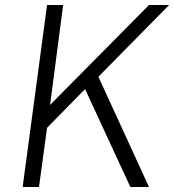

<svg xmlns="http://www.w3.org/2000/svg" viewBox="-20 -743 692 763"><path d="M572 0 371 -438 652 -723H572L179 -326L231 -723H167L70 0H135L167 -235L318 -389L498 0Z"/></svg>

Font: United Sans ExtraLight
Style: Italic
Weight: 200
Italic angle: -8°
Designer: Pablo Impallari, Rodrigo Fuenzalida (Modified by Dan O. Williams)
Version: Version 1.000;PS 001.000;hotconv 1.0.88;makeotf.lib2.5.64775